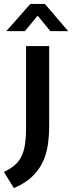

<svg xmlns="http://www.w3.org/2000/svg" viewBox="-67 -710 368 980"><path d="M66 -475H184V-68Q184 -12 176 36.5Q168 85 147.5 124.5Q127 164 92.5 195.5Q58 227 4 250L-47 168Q-17 153 4 136.5Q25 120 39 95Q53 70 59.5 33Q66 -4 66 -60ZM281 -551H190L125 -630L60 -551H-35L88 -690H162Z"/></svg>

Font: Mukta SemiBold
Style: Regular
Weight: 600
Designer: Girish Dalvi and Yashodeep Gholap
Foundry: Ek Type
Version: Version 2.538;PS 1.002;hotconv 16.6.51;makeotf.lib2.5.65220;